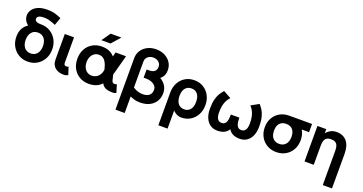

<svg xmlns="http://www.w3.org/2000/svg" viewBox="-44 -1550 4872 2580"><g transform="rotate(20 2392.0 -260.0)"><path d="M36.6 -253.9Q36.6 -176.8 70.1 -116.7Q103.5 -56.6 161.4 -22.2Q219.2 12.2 292.5 12.2Q366 12.2 423.7 -22.2Q481.4 -56.6 514.9 -116.7Q548.3 -176.8 548.3 -253.9Q548.3 -331.1 514.9 -391.1Q481.4 -451.2 423.7 -485.6Q366 -520 292.5 -520V-402.8Q322.5 -402.8 345.7 -392Q368.9 -381.1 384.6 -361.1Q400.4 -341.1 408.4 -313.8Q416.5 -286.6 416.5 -253.9Q416.5 -221.4 408.4 -194.1Q400.4 -166.7 384.6 -146.7Q368.9 -126.7 345.7 -115.8Q322.5 -105 292.5 -105Q262.5 -105 239.3 -116.1Q216.1 -127.2 200.3 -147.5Q184.6 -167.7 176.5 -194.8Q168.5 -221.9 168.5 -253.9Q168.5 -286.6 176.5 -313.8Q184.6 -341.1 200.3 -361.1Q216.1 -381.1 239.3 -392Q262.5 -402.8 292.5 -402.8V-485.8Q219.2 -485.8 161.4 -460Q103.5 -434.1 70.1 -382.6Q36.6 -331.1 36.6 -253.9ZM311.8 -734.9Q224.4 -734.9 171.1 -710Q117.9 -685.1 93.9 -646.7Q69.8 -608.4 69.8 -568.1Q69.8 -538.1 82.8 -508.7Q95.7 -479.2 122.9 -455.3Q150.1 -431.4 192.3 -417.1Q234.4 -402.8 292.5 -402.8V-520Q264.6 -520 246.7 -524Q228.8 -528.1 219 -535Q209.2 -542 205.4 -550.5Q201.7 -559.1 201.7 -568.1Q201.7 -580.3 209.7 -592.4Q217.8 -604.5 239.5 -612.3Q261.2 -620.1 302.2 -620.1Q337.6 -620.1 369.8 -612.1Q401.9 -604 427.5 -593.9Q453.1 -583.7 468.5 -576.9L507.6 -688Q492.7 -694.3 465.1 -705.6Q437.5 -716.8 398.8 -725.8Q360.1 -734.9 311.8 -734.9Z M834.5 -112.8Q829.8 -109.9 821.4 -107.4Q813 -105 806.6 -105Q796.6 -105 789.2 -107.3Q781.7 -109.6 777.1 -114.6Q772.5 -119.6 770.3 -127.1Q768.1 -134.5 768.1 -144.5V-214.8V-282.2V-507.8H636.2V-282.2V-214.8V-144.5Q636.2 -101.6 650.4 -71.5Q664.6 -41.5 689 -23.1Q713.4 -4.6 743.8 3.8Q774.2 12.2 806.6 12.2Q828.6 12.2 844.6 6.3Q860.6 0.5 869.1 -4.4Z M1164.8 -402.8Q1197.5 -402.8 1220.5 -388.5Q1243.4 -374.3 1259 -349.9Q1274.7 -325.4 1285.3 -294.2Q1295.9 -262.9 1303.7 -229Q1311.5 -195.1 1318.5 -161.7Q1325.4 -128.4 1333.7 -100.1Q1347.7 -51.5 1372.9 -27.5Q1398.2 -3.4 1432.6 4.4Q1467 12.2 1508.1 12.2Q1521 12.2 1535.5 8.8Q1550 5.4 1558.6 0.5L1523.9 -112.8Q1519.3 -110.4 1510.7 -107.7Q1502.2 -105 1495.8 -105Q1478 -105 1468 -112.8Q1458 -120.6 1453.1 -136.7Q1444.1 -166.5 1436.4 -206.3Q1428.7 -246.1 1418.2 -289.2Q1407.7 -332.3 1390.1 -373.3Q1372.6 -414.3 1344 -447.5Q1315.4 -480.7 1271.7 -500.4Q1228 -520 1164.8 -520Q1089.6 -520 1031.6 -486.2Q973.6 -452.4 940.9 -392.3Q908.2 -332.3 908.2 -253.9Q908.2 -175.5 940.9 -115.6Q973.6 -55.7 1031.6 -21.7Q1089.6 12.2 1164.8 12.2Q1243.7 12.2 1296.8 -19Q1349.9 -50.3 1384.8 -109.9Q1419.7 -169.4 1443.4 -253.9L1512 -507.8H1362.5L1304.9 -286.1Q1304.9 -235.8 1293 -201Q1281 -166.3 1260.7 -145.1Q1240.5 -124 1215.6 -114.5Q1190.7 -105 1164.8 -105Q1128.2 -105 1100.1 -123.9Q1072 -142.8 1056 -176.4Q1040 -210 1040 -253.9Q1040 -297.9 1056 -331.4Q1072 -365 1100.1 -383.9Q1128.2 -402.8 1164.8 -402.8ZM1257.1 -597.7H1126.7L1213.6 -722.7H1367.4Z M1897.5 12.2Q1849.1 12.2 1810.4 0.1Q1771.7 -12 1744.3 -27.7Q1716.8 -43.5 1702.3 -55.5Q1687.7 -67.6 1687.7 -67.6L1732.9 -166.5Q1732.9 -166.5 1744.9 -157.2Q1756.8 -147.9 1778.6 -135.7Q1800.3 -123.5 1830.6 -114.3Q1860.8 -105 1897.5 -105Q1936.5 -105 1963.9 -117.9Q1991.2 -130.9 2005.6 -155Q2020 -179.2 2020 -212.8Q2020 -238.3 2007.6 -257.8Q1995.1 -277.3 1973.8 -290.9Q1952.4 -304.4 1925.3 -311.4Q1898.2 -318.4 1868.9 -318.4V-435.5Q1949.5 -435.5 2013.4 -407.1Q2077.4 -378.7 2114.6 -328.5Q2151.9 -278.4 2151.9 -212.9Q2151.9 -147.7 2121.8 -96.8Q2091.8 -45.9 2034.9 -16.8Q1978 12.2 1897.5 12.2ZM1832.3 -435.5H1868.9V-318.4H1832.3ZM1755.4 -522Q1755.4 -511 1755.4 -474.1Q1755.4 -437.3 1755.4 -382.7Q1755.4 -328.1 1755.4 -263.4Q1755.4 -198.7 1755.4 -131.7Q1755.4 -64.7 1755.4 -2.8Q1755.4 59.1 1755.4 108.2Q1755.4 157.3 1755.4 186.1Q1755.4 214.8 1755.4 214.8H1623.5Q1623.5 214.8 1623.5 181.3Q1623.5 147.7 1623.5 90.9Q1623.5 34.2 1623.5 -35.7Q1623.5 -105.6 1623.5 -179.6Q1623.5 -253.7 1623.5 -321.8Q1623.5 -389.9 1623.5 -442.5Q1623.5 -495.1 1623.5 -522Q1623.5 -584.5 1655 -632.3Q1686.5 -680.2 1740.8 -707.5Q1795.2 -734.9 1863.4 -734.9Q1932.2 -734.9 1986.5 -707.5Q2040.8 -680.2 2072.1 -632.3Q2103.5 -584.5 2103.5 -522Q2103.5 -460 2073.5 -421.3Q2043.5 -382.6 1990.5 -364.7Q1937.5 -346.9 1868.9 -346.9V-435.5Q1894.5 -435.5 1913.8 -441.4Q1933.1 -447.3 1945.9 -458.3Q1958.7 -469.2 1965.2 -485.4Q1971.7 -501.5 1971.7 -522Q1971.7 -553.2 1956.9 -574.5Q1942.1 -595.7 1917.5 -606.7Q1892.8 -617.7 1863.5 -617.7Q1834.2 -617.7 1809.7 -606Q1785.2 -594.2 1770.3 -572.8Q1755.4 -551.3 1755.4 -522Z M2236.8 -253.9V214.8H2368.7V-43.9Q2383.1 -28.1 2401.7 -15.4Q2420.4 -2.7 2442.4 4.8Q2464.4 12.2 2487.8 12.2Q2561.3 12.2 2617.8 -22.2Q2674.3 -56.6 2706.5 -116.7Q2738.8 -176.8 2738.8 -253.9Q2738.8 -331.1 2706.5 -391.1Q2674.3 -451.2 2617.8 -485.6Q2561.3 -520 2487.8 -520Q2414.6 -520 2357.9 -485.6Q2301.3 -451.2 2269 -391.1Q2236.8 -331.1 2236.8 -253.9ZM2368.7 -253.9Q2368.7 -298.8 2382.3 -332.3Q2396 -365.7 2422.6 -384.3Q2449.2 -402.8 2487.8 -402.8Q2526.6 -402.8 2553.1 -384.3Q2579.6 -365.7 2593.3 -332.3Q2606.9 -298.8 2606.9 -253.9Q2606.9 -209.2 2593.3 -175.7Q2579.6 -142.1 2553.1 -123.5Q2526.6 -105 2487.8 -105Q2449.2 -105 2422.6 -123.9Q2396 -142.8 2382.3 -176.4Q2368.7 -210 2368.7 -253.9Z M2812 -228.5Q2812 -314 2826.5 -368.5Q2841.1 -423.1 2863.9 -458.3Q2886.7 -493.4 2910.6 -520L3021.2 -458.5Q2996.8 -432.9 2979.5 -400.8Q2962.2 -368.7 2953 -326.7Q2943.8 -284.7 2943.8 -228.5Q2943.8 -193.1 2951 -165.2Q2958.3 -137.2 2976.1 -121.1Q2993.9 -105 3025.6 -105Q3049.6 -105 3064.7 -116.5Q3079.8 -127.9 3088.4 -148.3Q3096.9 -168.7 3100.2 -195.8Q3103.5 -222.9 3103.5 -253.9H3201.7Q3201.7 -183.3 3189.8 -132.9Q3178 -82.5 3153.7 -50.4Q3129.4 -18.3 3092.2 -3.1Q3054.9 12.2 3004.2 12.2Q2943.8 12.2 2900.9 -17.9Q2857.9 -48.1 2835 -102.3Q2812 -156.5 2812 -228.5ZM3516.6 -228.5Q3516.6 -156.5 3493.5 -102.3Q3470.5 -48.1 3427.4 -17.9Q3384.3 12.2 3324 12.2Q3273.4 12.2 3236.1 -3.1Q3198.7 -18.3 3174.3 -50.4Q3149.9 -82.5 3138.1 -132.9Q3126.2 -183.3 3126.2 -253.9H3224.6Q3224.6 -222.9 3227.9 -195.8Q3231.2 -168.7 3239.7 -148.3Q3248.3 -127.9 3263.5 -116.5Q3278.8 -105 3302.5 -105Q3334.2 -105 3352.2 -121.1Q3370.1 -137.2 3377.4 -165.2Q3384.8 -193.1 3384.8 -228.5Q3384.8 -284.7 3375.6 -326.7Q3366.5 -368.7 3349.2 -400.8Q3332 -432.9 3307.4 -458.5L3418 -520Q3442.4 -493.4 3465 -458.3Q3487.5 -423.1 3502.1 -368.5Q3516.6 -314 3516.6 -228.5Z M4171.9 -507.8H3846.4V-390.6H4171.9ZM3721.7 -250.2Q3721.7 -295.4 3736.6 -326.8Q3751.5 -358.2 3779.4 -374.4Q3807.4 -390.6 3846.4 -390.6Q3885.5 -390.6 3913.5 -374.4Q3941.4 -358.2 3956.4 -326.8Q3971.4 -295.4 3971.4 -250.2Q3971.4 -205.1 3956.4 -172.5Q3941.4 -139.9 3913.5 -122.4Q3885.5 -105 3846.4 -105Q3807.4 -105 3779.4 -122.4Q3751.5 -139.9 3736.6 -172.5Q3721.7 -205.1 3721.7 -250.2ZM3589.8 -250.2Q3589.8 -174.1 3622.6 -114.9Q3655.3 -55.7 3713.3 -21.8Q3771.3 12.2 3846.4 12.2Q3922.1 12.2 3979.9 -21.8Q4037.7 -55.7 4070.5 -114.9Q4103.3 -174.1 4103.3 -250.2Q4103.3 -326.4 4070.4 -384.4Q4037.6 -442.4 3979.9 -475.1Q3922.1 -507.8 3846.4 -507.8Q3771.2 -507.8 3713.3 -475.1Q3655.3 -442.4 3622.6 -384.4Q3589.8 -326.4 3589.8 -250.2Z M4587.9 214.8H4719.7V-279.3Q4719.7 -396.5 4667.6 -458.3Q4615.5 -520 4517.6 -520Q4484.1 -520 4457.3 -509.6Q4430.4 -499.3 4410.2 -483.3Q4389.9 -467.3 4375 -449.2V-507.8H4249V0H4380.9V-279.3Q4380.9 -319.6 4391 -347Q4401.1 -374.5 4423.8 -388.7Q4446.5 -402.8 4484.4 -402.8Q4522.2 -402.8 4544.9 -388.7Q4567.6 -374.5 4577.8 -347Q4587.9 -319.6 4587.9 -279.3Z"/></g></svg>

Font: Giphurs
Style: Regular
Weight: 400
Version: Version 2.010